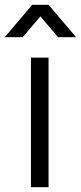

<svg xmlns="http://www.w3.org/2000/svg" viewBox="-49 -780 337 800"><path d="M153.3 0H80V-540H153.3ZM45.7 -625H-29.3L85.3 -760H153.3L268 -625H193L119.3 -711.7Z"/></svg>

Font: Manrope Variable Light
Style: Regular
Weight: 200
Designer: Mikhail Sharanda
Foundry: Mikhail Sharanda
Version: Version 4.505